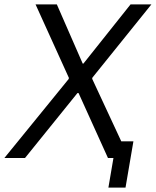

<svg xmlns="http://www.w3.org/2000/svg" viewBox="-54 -720 710 875"><path d="M259 -360 260 -365 108 -700H205L323 -430H326L541 -700H636L367 -366L366 -361L534 0H438L304 -296H299L60 0H-34ZM463 0H453L449 -76H554L518 135H440Z"/></svg>

Font: Fixel Italic Variable Display Thin
Style: Italic
Weight: 100
Italic angle: -10°
Designer: AlfaBravo + MacPaw
Foundry: Kyrylo Tkachov, Marchela Mozhyna, Serhii Makarenko, Maria Weinstein, Zakhar Kryvoshyya
Version: Version 1.210;Glyphs 3.2 (3217)